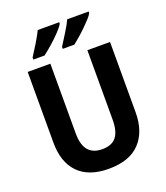

<svg xmlns="http://www.w3.org/2000/svg" viewBox="-166 -1046 1012 1170"><g transform="rotate(-20 339.5 -461.5)"><path d="M607 -258Q607 -133 539.5 -61.5Q472 10 337 10Q208 10 140.5 -59Q73 -128 73 -256V-714H220V-263Q220 -187 250.5 -151.5Q281 -116 340 -116Q403 -116 431.5 -152.5Q460 -189 460 -264V-714H607ZM548 -923Q541 -909 523 -889.5Q505 -870 482.5 -848Q460 -826 437.5 -806.5Q415 -787 397 -773H322V-786Q344 -821 370 -862.5Q396 -904 409 -933H548ZM357 -923Q346 -904 319.5 -876Q293 -848 261 -820Q229 -792 204 -773H131V-786Q154 -821 179 -862.5Q204 -904 218 -933H357Z"/></g></svg>

Font: Noto Sans Khmer UI SemiCondensed
Style: Bold
Weight: 700
Width: 4
Designer: Danh Hong and the Monotype Design Team
Foundry: Monotype Imaging Inc.
Version: Version 2.002; ttfautohint (v1.8.4.7-5d5b)